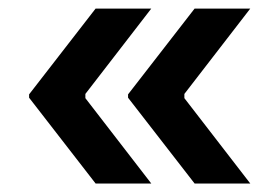

<svg xmlns="http://www.w3.org/2000/svg" viewBox="-20 -498 651 448"><path d="M434.1 -69.8 278.8 -270V-277.8L434.1 -478H564L410.2 -278.8V-269L564 -69.8ZM203.1 -69.8 47.9 -270V-277.8L203.1 -478H333L179.2 -278.8V-269L333 -69.8Z"/></svg>

Font: Fixel Text SemiBold
Style: Regular
Weight: 600
Width: 4
Designer: AlfaBravo + MacPaw
Foundry: Kyrylo Tkachov, Marchela Mozhyna, Serhii Makarenko, Maria Weinstein, Zakhar Kryvoshyya
Version: Version 1.211